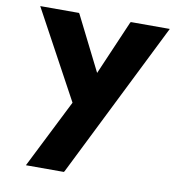

<svg xmlns="http://www.w3.org/2000/svg" viewBox="-85 -590 895 937"><g transform="rotate(10 362.5 -121.5)"><path d="M485 -506 369 -237 234 -506 231 -510H39L276 -73L105 267H293L296 263L681 -510H488Z"/></g></svg>

Font: Hussar Woodtype
Style: SeBd
Weight: 900
Foundry: Cannot Into Space Fonts
Version: Version 1.07